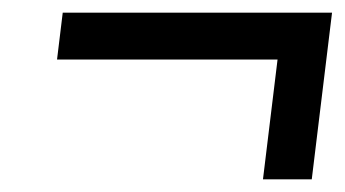

<svg xmlns="http://www.w3.org/2000/svg" viewBox="-20 -387 544 303"><path d="M418 -293 395 -104H472L504 -367H79L70 -293Z"/></svg>

Font: Falling Sky
Style: LightObl
Weight: 400
Designer: Paul D. Hunt
Foundry: Adobe Systems Incorporated
Version: Version 1.02